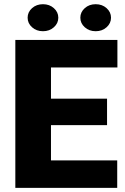

<svg xmlns="http://www.w3.org/2000/svg" viewBox="-20 -903 600 923"><path d="M494.6 -301.3H225.1V-131.8H543.5V0H53.7V-710.9H544.4V-578.6H225.1V-428.7H494.6ZM112.8 -817.9Q112.8 -844.7 134 -863.8Q155.3 -882.8 186.5 -882.8Q217.8 -882.8 239 -863.8Q260.3 -844.7 260.3 -817.9Q260.3 -791 239 -772Q217.8 -752.9 186.5 -752.9Q155.3 -752.9 134 -772Q112.8 -791 112.8 -817.9ZM366.2 -817.9Q366.2 -844.7 387.5 -863.8Q408.7 -882.8 439.9 -882.8Q471.2 -882.8 492.4 -863.8Q513.7 -844.7 513.7 -817.9Q513.7 -791 492.4 -772Q471.2 -752.9 439.9 -752.9Q408.7 -752.9 387.5 -772Q366.2 -791 366.2 -817.9Z"/></svg>

Font: Sadagaat-English
Style: Regular
Weight: 900
Designer: Ahmed alsheikh
Foundry: Ahmed alsheikh Design
Version: Version 2.137;January 17, 2018;FontCreator 11.0.0.2408 64-bi